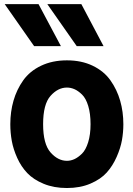

<svg xmlns="http://www.w3.org/2000/svg" viewBox="-20 -900 651 937"><path d="M190.4 -293.9Q190.4 -197.3 226.6 -156.2Q262.7 -115.2 306.6 -115.2Q325.2 -115.2 343.3 -123.5Q361.3 -131.8 379.9 -149.9Q398.4 -168 410.2 -205.6Q421.9 -243.2 421.9 -293.9Q421.9 -345.7 410.6 -382.8Q399.4 -419.9 380.4 -438.5Q361.3 -457 343.3 -464.8Q325.2 -472.7 306.6 -472.7Q262.7 -472.7 226.6 -432.1Q190.4 -391.6 190.4 -293.9ZM30.3 -293.9Q30.3 -354.5 45.9 -408.7Q61.5 -462.9 93.3 -507.8Q125 -552.7 180.2 -579.1Q235.4 -605.5 306.6 -605.5Q377.9 -605.5 432.6 -579.1Q487.3 -552.7 519 -507.8Q550.8 -462.9 566.4 -408.7Q582 -354.5 582 -293.9Q582 -254.9 575.2 -216.3Q568.4 -177.7 549.3 -134.3Q530.3 -90.8 501 -58.1Q471.7 -25.4 421.4 -3.9Q371.1 17.6 306.6 17.6Q243.2 17.6 193.4 -2.9Q143.6 -23.4 113.3 -55.2Q83 -86.9 64 -129.4Q44.9 -171.9 37.6 -211.9Q30.3 -252 30.3 -293.9ZM2.9 -879.9H168L277.3 -674.8H146.5ZM210.9 -879.9H377L485.4 -674.8H354.5Z"/></svg>

Font: Gothic A1 Black
Style: Regular
Weight: 900
Version: Version 2.50